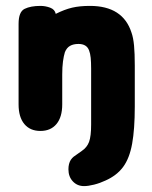

<svg xmlns="http://www.w3.org/2000/svg" viewBox="-20 -433 517 651"><path d="M169 -386Q166 -401 150 -407Q134 -413 117 -413Q84 -413 63.5 -403Q43 -393 43 -352V-79Q43 -36 62.5 -12.5Q82 11 117 11Q152 11 171.5 -12.5Q191 -36 191 -79V-180Q191 -206 193.5 -224.5Q196 -243 200 -256Q206 -271 217.5 -277.5Q229 -284 246 -284Q274 -284 282 -262Q286 -252 287.5 -237Q289 -222 289 -200V-11Q289 29 282 48Q275 67 257 79Q234 95 229.5 98.5Q225 102 220 109Q212 122 212 141Q212 166 227 182Q242 198 265 198Q279 198 299 193Q319 188 338 179Q376 162 397.5 133Q419 104 428 54.5Q437 5 437 -72V-211Q437 -252 434.5 -278.5Q432 -305 426 -322Q397 -413 285 -413Q250 -413 224.5 -407Q199 -401 169 -386Z"/></svg>

Font: Beiruti Black
Style: Regular
Weight: 900
Designer: Arlette Boutros
Foundry: Boutros
Version: Version 1.41